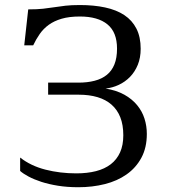

<svg xmlns="http://www.w3.org/2000/svg" viewBox="-20 -747 692 777"><path d="M288.6 -45.4Q333 -45.4 368.4 -54.4Q403.8 -63.5 428.2 -82.3Q452.6 -101.1 465.8 -130.1Q479 -159.2 479 -199.7Q479 -241.7 466.8 -272.5Q454.6 -303.2 431.4 -323.5Q408.2 -343.8 374.8 -353.8Q341.3 -363.8 298.8 -363.8H174.8V-412.6H297.4Q334 -412.6 363 -420.2Q392.1 -427.7 412.4 -444.1Q432.6 -460.4 443.1 -486.6Q453.6 -512.7 453.6 -550.3Q453.6 -616.7 414.8 -648.4Q376 -680.2 303.2 -680.2Q259.8 -680.2 229.2 -671.1Q198.7 -662.1 177.2 -646.5Q155.8 -630.9 140.9 -609.6Q126 -588.4 114.3 -563.5H78.1L94.2 -709Q130.4 -709 154.5 -711.7Q178.7 -714.4 200.2 -717.8Q221.7 -721.2 245.1 -723.9Q268.6 -726.6 303.2 -726.6Q359.9 -726.6 405.5 -716.8Q451.2 -707 483.2 -685.8Q515.1 -664.6 532.2 -630.9Q549.3 -597.2 549.3 -549.8Q549.3 -513.2 537.6 -484.6Q525.9 -456.1 506.1 -435.8Q486.3 -415.5 460.7 -403.6Q435.1 -391.6 407.2 -388.7Q451.7 -381.3 483.2 -363.8Q514.6 -346.2 534.9 -321.5Q555.2 -296.9 564.7 -267.1Q574.2 -237.3 574.2 -205.1Q574.2 -149.4 552.2 -108.6Q530.3 -67.9 492.4 -41.3Q454.6 -14.6 404.3 -2Q354 10.7 296.9 10.7Q252 10.7 214.4 4.6Q176.8 -1.5 147 -11.2Q117.2 -21 95.7 -32.5Q74.2 -43.9 61.5 -55.2V-109.4Q104.5 -75.7 163.8 -60.5Q223.1 -45.4 288.6 -45.4Z"/></svg>

Font: Arian Grqi
Style: Regular
Weight: 400
Designer: Ruben Hakobyan (Tarumian)
Foundry: Ruben Hakobyan (Tarumian)
Version: Version 1.003